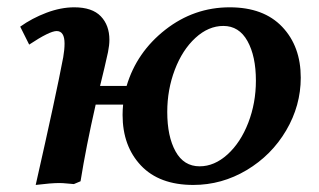

<svg xmlns="http://www.w3.org/2000/svg" viewBox="-20 -511 885 533"><path d="M617.7 -490.7Q711.9 -490.7 763.4 -436.5Q814.9 -382.3 814.9 -295.4Q814.9 -217.8 774.4 -148.9Q733.9 -80.1 664.8 -38.8Q595.7 2.4 516.6 2.4Q422.4 2.4 371.3 -51.5Q320.3 -105.5 320.3 -191.9Q320.3 -206.1 321.8 -220.7H245.6Q218.8 -103 203.6 -7.8L185.1 0Q181.2 0 167.5 -1.5Q153.8 -2.9 145 -2.9Q122.1 -2.9 79.1 2.4Q136.2 -249.5 155.3 -351.1V-350.6Q159.2 -373 159.2 -390.1Q159.2 -424.8 137.2 -424.8Q117.7 -424.8 61 -387.2L36.1 -437Q68.8 -460.4 108.9 -475.6Q148.9 -490.7 186 -490.7Q235.8 -490.7 259.8 -465.8Q283.7 -440.9 283.7 -400.4Q283.7 -385.7 279.8 -366.2Q271 -325.7 257.8 -272.5H331.5Q359.4 -366.2 439 -428.5Q518.6 -490.7 617.7 -490.7ZM600.1 -439Q558.6 -439 522.5 -405.8Q486.3 -372.6 465.3 -317.4Q444.3 -262.2 444.3 -200.2Q444.3 -132.3 467.3 -90.8Q490.2 -49.3 534.2 -49.3Q575.2 -49.3 611.6 -82.3Q647.9 -115.2 669.2 -170.2Q690.4 -225.1 690.4 -287.1Q690.4 -355 667 -397Q643.6 -439 600.1 -439Z"/></svg>

Font: Flanker
Style: Bold Italic
Weight: 700
Italic angle: -12°
Designer: Flanker
Version: Version 2.000